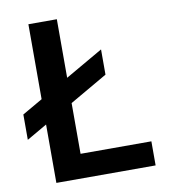

<svg xmlns="http://www.w3.org/2000/svg" viewBox="-82 -798 762 867"><g transform="rotate(-10 299.0 -364.0)"><path d="M106.4 0V-727.5H236.8V-110.4H561.5V0ZM13.2 -213.9V-330.1L409.7 -558.6V-442.9Z"/></g></svg>

Font: Inter 18pt SemiBold
Style: Regular
Weight: 600
Designer: Rasmus Andersson
Foundry: rsms
Version: Version 4.001;git-66647c0bb